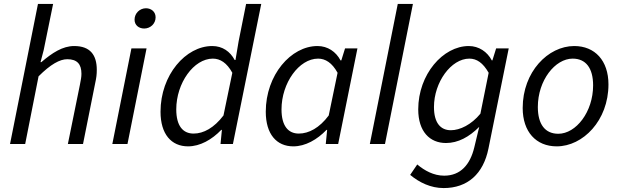

<svg xmlns="http://www.w3.org/2000/svg" viewBox="-20 -732 3153 976"><path d="M173 -712 31 0H108L176 -344C237 -405 284 -431 322 -431C372 -431 394 -406 394 -357C394 -340 391 -326 386 -300L325 0H402L464 -310C470 -337 472 -354 472 -377C472 -452 439 -498 357 -498C298 -498 245 -463 190 -416H186L202 -477L250 -712Z M664 -632C664 -603 687 -587 713 -587C744 -587 771 -611 771 -644C771 -673 748 -690 722 -690C691 -690 664 -665 664 -632ZM648 -486 551 0H628L725 -486Z M1193 -522 1177 -427H1173C1150 -470 1111 -498 1059 -498C924 -498 796 -351 796 -164C796 -50 851 12 936 12C997 12 1057 -22 1105 -72H1108L1101 0H1164L1308 -712H1231ZM1116 -145C1068 -82 1015 -53 964 -53C910 -53 876 -92 876 -176C876 -310 965 -434 1062 -434C1099 -434 1133 -413 1161 -362Z M1331 -164C1331 -50 1386 12 1471 12C1532 12 1592 -22 1640 -72H1643L1636 0H1699L1797 -486H1734L1715 -425H1711C1688 -469 1646 -498 1594 -498C1459 -498 1331 -351 1331 -164ZM1651 -145C1604 -82 1550 -53 1499 -53C1445 -53 1411 -92 1411 -176C1411 -310 1500 -434 1597 -434C1634 -434 1668 -413 1696 -362Z M2002 -712 1860 0H1937L2079 -712Z M2065 157C2112 196 2170 224 2235 224C2357 224 2437 152 2463 23L2566 -486H2502L2483 -425H2480C2457 -469 2414 -498 2363 -498C2232 -498 2106 -354 2106 -176C2106 -63 2165 -5 2247 -5C2309 -5 2365 -36 2416 -87L2391 17C2370 105 2321 161 2238 161C2184 161 2138 135 2101 104ZM2422 -154C2376 -98 2318 -70 2272 -70C2219 -70 2186 -108 2186 -188C2186 -314 2273 -434 2366 -434C2403 -434 2435 -413 2464 -362Z M2637 -183C2637 -62 2705 12 2810 12C2943 12 3073 -119 3073 -303C3073 -424 3004 -498 2899 -498C2766 -498 2637 -367 2637 -183ZM2995 -298C2995 -163 2908 -52 2818 -52C2751 -52 2714 -100 2714 -188C2714 -324 2802 -434 2891 -434C2958 -434 2995 -386 2995 -298Z"/></svg>

Font: Cambridge Sans Italic
Style: Regular
Weight: 400
Italic angle: -11°
Version: Version 2.000;PS 002.000;hotconv 1.0.88;makeotf.lib2.5.64775